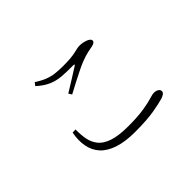

<svg xmlns="http://www.w3.org/2000/svg" viewBox="-127 -977 1254 1254"><g transform="rotate(-45 500.0 -350.0)"><path d="M515 -3Q423 -3 361 -24Q299 -45 265 -82.5Q231 -120 221 -172.5Q211 -225 223 -289L251 -290Q250 -243 257.5 -202Q265 -161 290 -129Q315 -97 367.5 -79Q420 -61 509 -61Q598 -61 653.5 -70Q709 -79 739 -88.5Q769 -98 782 -98Q793 -98 803.5 -94.5Q814 -91 820.5 -84.5Q827 -78 827 -69Q827 -58 818.5 -50.5Q810 -43 790 -36Q757 -26 690.5 -14.5Q624 -3 515 -3ZM383 -489Q423 -514 467 -541Q511 -568 540 -587Q555 -597 535 -597Q475 -596 429.5 -600Q384 -604 345 -621.5Q306 -639 265 -676L281 -697Q318 -673 349.5 -660.5Q381 -648 413.5 -644Q446 -640 485 -640Q528 -640 556 -642.5Q584 -645 602 -649.5Q620 -654 633 -656.5Q646 -659 659 -659Q672 -659 686.5 -656Q701 -653 713 -648.5Q725 -644 733 -637Q741 -630 741 -623Q741 -604 710 -598Q690 -594 665.5 -589Q641 -584 602 -569Q578 -560 542 -542Q506 -524 468 -504.5Q430 -485 397 -467Z"/></g></svg>

Font: Noto Serif JP ExtraLight Light
Style: Regular
Weight: 300
Version: Version 2.003-H1;hotconv 1.1.1;makeotfexe 2.6.0